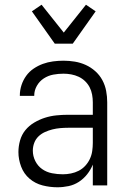

<svg xmlns="http://www.w3.org/2000/svg" viewBox="-20 -785 540 813"><path d="M223 8Q191 8 160 0Q129 -8 105 -28.5Q81 -49 69.5 -79.5Q58 -110 58 -141Q58 -166 65 -190.5Q72 -215 87.5 -234Q103 -253 125 -266Q147 -279 170.5 -286.5Q194 -294 219 -296.5Q244 -299 268 -299H373V-352Q373 -368 370 -384.5Q367 -401 359.5 -415.5Q352 -430 340 -441.5Q328 -453 313 -460Q298 -467 281.5 -470Q265 -473 249 -473Q227 -473 205.5 -469Q184 -465 165.5 -453Q147 -441 136 -421.5Q125 -402 125 -381V-379H64V-381Q64 -403 71 -424.5Q78 -446 91 -464Q104 -482 122.5 -494.5Q141 -507 161.5 -514.5Q182 -522 204.5 -525Q227 -528 249 -528Q273 -528 297 -524Q321 -520 343 -510Q365 -500 383.5 -483.5Q402 -467 413.5 -445.5Q425 -424 429.5 -400Q434 -376 434 -352V0H373V-88Q364 -66 349 -47Q334 -28 314 -15Q294 -2 270.5 3Q247 8 223 8ZM246 -47Q263 -47 280.5 -50.5Q298 -54 313.5 -62Q329 -70 341 -83Q353 -96 360.5 -112Q368 -128 370.5 -145.5Q373 -163 373 -180V-244H268Q252 -244 235 -242.5Q218 -241 202 -237Q186 -233 170.5 -226Q155 -219 143 -207.5Q131 -196 125 -180Q119 -164 119 -147Q119 -124 129.5 -103Q140 -82 158.5 -69Q177 -56 200 -51.5Q223 -47 246 -47ZM212 -600 115 -737 156 -765 250 -647 344 -765 385 -737 288 -600Z"/></svg>

Font: Iosevka Fixed Light
Style: Regular
Weight: 300
Monospace: yes
Designer: Belleve Invis
Foundry: Belleve Invis
Version: Version 32.3.0